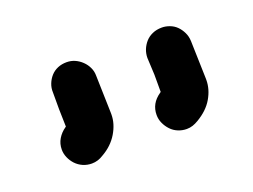

<svg xmlns="http://www.w3.org/2000/svg" viewBox="-51 -803 546 415"><g transform="rotate(-20 222.5 -595.5)"><path d="M293 -657.2Q293 -667 296.6 -676.3Q300.3 -685.5 306.9 -692.9Q313.5 -700.2 323 -704.3Q332.5 -708.5 344.7 -708.5Q353.5 -708.5 362.5 -705.1Q371.6 -701.7 378.2 -695.1Q384.8 -688.5 389.2 -679.4Q393.6 -670.4 394 -659.7L396.5 -572.3V-569.3Q396.5 -547.9 384.5 -527.3Q372.6 -506.8 347.7 -492.2Q341.3 -488.3 334.7 -486.1Q328.1 -483.9 320.8 -483.9Q310.5 -483.9 301 -487.8Q291.5 -491.7 284.7 -499Q277.8 -506.3 273.7 -515.4Q269.5 -524.4 269.5 -534.7Q269.5 -561 293 -577.1L294.9 -578.6V-618.2ZM75.7 -657.2Q75.2 -667.5 78.9 -676.8Q82.5 -686 89.1 -693.4Q95.7 -700.7 105 -704.6Q114.3 -708.5 125.5 -708.5Q135.7 -708.5 144.5 -704.6Q153.3 -700.7 160.4 -693.8Q167.5 -687 171.6 -678.2Q175.8 -669.4 175.8 -659.7L178.2 -572.3V-569.3Q178.2 -547.9 165.5 -526.6Q152.8 -505.4 129.4 -492.2Q116.7 -483.9 102.5 -483.9Q91.8 -483.9 82.3 -488Q72.8 -492.2 65.9 -499.5Q59.1 -506.8 55.2 -515.9Q51.3 -524.9 51.3 -534.2Q51.3 -547.9 57.9 -558.8Q64.5 -569.8 75.2 -577.1L75.7 -577.6Q76.7 -577.6 76.7 -578.6L75.7 -618.2Z"/></g></svg>

Font: TGL 0-17
Style: Regular
Weight: 400
Designer: Peter Wiegel
Foundry: Peter Wiegel
Version: Version 1.003 2010